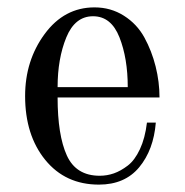

<svg xmlns="http://www.w3.org/2000/svg" viewBox="-20 -488 500 520"><path d="M136 -252H326Q326 -330 303.5 -387Q281 -444 232 -444Q183 -444 159.5 -386.5Q136 -329 136 -252ZM248 12Q157 12 102.5 -55Q48 -122 48 -228Q48 -324 101 -396Q154 -468 236 -468Q280 -468 315.5 -445.5Q351 -423 371 -386.5Q391 -350 401.5 -308Q412 -266 412 -224H136Q136 -122 161 -67Q186 -12 250 -12Q270 -12 288.5 -18.5Q307 -25 326 -39.5Q345 -54 359 -84Q373 -114 378 -156H402Q396 -82 357 -35Q318 12 248 12Z"/></svg>

Font: Old Standard TT
Style: Regular
Weight: 400
Designer: Alexey Kryukov <alexios@thessalonica.org.ru>
Version: Version 1.0